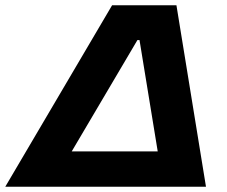

<svg xmlns="http://www.w3.org/2000/svg" viewBox="-63 -708 861 728"><path d="M-43 0 362 -688H606L718 0ZM209 -134H535L466 -556H458Z"/></svg>

Font: Saira Expanded
Style: Bold Italic
Weight: 700
Width: 7
Italic angle: -12°
Designer: Hector Gatti with collaboration of the Omnibus-Type team
Foundry: Omnibus-Type
Version: Version 1.101